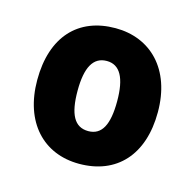

<svg xmlns="http://www.w3.org/2000/svg" viewBox="-65 -788 499 492"><g transform="rotate(15 184.5 -542.0)"><path d="M345 -542C345 -656 278 -722 185 -722C86 -722 25 -657 25 -542C25 -430 89 -362 184 -362C283 -362 345 -428 345 -542ZM132 -542C132 -604 149 -635 185 -635C220 -635 237 -604 237 -542C237 -480 221 -449 185 -449C148 -449 132 -480 132 -542Z"/></g></svg>

Font: Noto Sans Thai Looped SemiCondensed ExtraBold
Style: Regular
Weight: 800
Width: 4
Designer: Sasikarn Vongin, Ben Mitchell
Foundry: The Fontpad Ltd
Version: Version 1.001